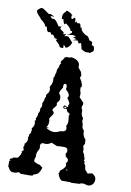

<svg xmlns="http://www.w3.org/2000/svg" viewBox="-89 -856 623 911"><g transform="rotate(10 222.0 -400.0)"><path d="M12.2 -50.8 18.1 -55.2 12.2 -57.1 16.1 -62.5Q23.9 -64 30.3 -70.3L49.8 -72.8L60.5 -88.4L65.4 -104.5H60.5L70.8 -112.3L66.9 -127.9L70.8 -136.7L69.3 -143.6Q82 -153.3 82 -168L81.1 -177.2L84 -184.6L82.5 -190.4Q90.8 -195.8 90.8 -204.1L92.3 -214.8L90.3 -221.7Q101.1 -232.4 101.1 -247.6L98.1 -263.2L105 -260.7L101.1 -271Q108.9 -281.7 108.9 -298.3Q114.7 -304.7 114.7 -314L113.8 -320.8Q120.6 -329.1 120.6 -338.4L119.1 -348.1Q126.5 -359.9 127 -374L131.3 -380.4L130.4 -384.3L132.3 -393.6Q137.2 -397 141.1 -404.3L139.2 -406.7L142.1 -406.2L143.6 -416Q143.6 -423.8 140.1 -430.2Q151.4 -445.8 151.4 -464.4L150.4 -475.6Q155.8 -482.4 155.8 -492.2L159.2 -501.5L160.6 -518.6Q168 -527.3 168.5 -539.6L172.4 -547.4H176.8Q171.4 -548.8 171.4 -557.6L185.5 -576.2L182.6 -579.6L185.5 -578.6L194.8 -584L203.1 -583Q211.9 -583 218.3 -586.4Q259.3 -579.6 259.3 -551.8L258.8 -544.9L275.4 -523.9L274.9 -521Q274.9 -516.6 279.3 -513.7L276.9 -511.2L279.3 -509.3L273.9 -497.6L284.7 -480Q284.7 -473.1 290 -467.8L287.1 -465.3L291 -463.9L288.6 -460.9L290 -457.5Q284.7 -453.6 284.7 -449.7L287.1 -442.9H284.2Q290 -431.6 290 -419.9L288.6 -406.7L310.5 -383.3V-374Q306.6 -367.2 306.6 -361.8Q306.6 -355 312 -346.7L311.5 -339.4Q311.5 -323.7 322.3 -310.1L320.8 -299.8Q320.8 -291 326.2 -281.2L325.7 -275.4Q325.7 -263.2 336.9 -252.9L336.4 -246.6Q336.4 -227.5 352.5 -210.9L349.1 -209.5L353.5 -206.1Q350.6 -205.1 350.6 -201.7L352.5 -194.3L345.7 -181.2Q350.1 -171.4 350.1 -161.6L349.6 -153.8L357.4 -140.6Q357.4 -133.8 362.8 -124L360.8 -120.6L364.3 -118.7Q360.4 -117.7 360.4 -114.3L365.7 -109.4L364.7 -104.5Q364.7 -98.6 370.6 -93.8L374.5 -72.8L389.2 -56.2L409.7 -61Q429.7 -50.8 429.7 -34.2Q429.7 -21.5 422.9 -12.2Q414.1 -1 399.9 -1L376 -6.3L361.8 -3.9L360.4 -1.5L319.3 0.5L317.4 -1.5H272.9Q258.3 -12.2 254.9 -29.8L252 -31.2Q257.3 -38.1 257.3 -46.9Q281.7 -64.5 281.7 -77.1Q281.7 -82.5 278.3 -85.9Q286.1 -93.8 286.1 -101.1Q286.1 -110.4 271.5 -118.2L273.4 -121.1L269 -128.9Q275.4 -136.7 275.4 -144.5Q275.4 -161.1 258.3 -161.1Q227.1 -161.1 223.6 -159.2L194.8 -170.9Q182.6 -160.2 166 -160.2L154.3 -161.6L146.5 -157.7Q143.1 -152.8 143.1 -146L145 -136.7L141.1 -126.5Q132.8 -113.8 132.8 -99.6L133.3 -91.3Q128.4 -83.5 128.4 -70.3Q141.1 -60.1 159.7 -57.1Q163.6 -51.8 172.4 -46.9Q169.4 -29.8 156.7 -15.6L145 -9.3Q135.7 -9.3 134.3 -2L123 0H76.2L66.9 -6.3Q55.7 -0.5 43.9 -0.5Q35.2 -0.5 30.5 -2.4Q25.9 -4.4 22.9 -7.8Q20 -11.2 18.1 -15.6Q16.1 -20 12.2 -24.9ZM195.3 -222.7Q210.9 -222.7 226.1 -231.9Q252.9 -232.4 252.9 -247.6Q252.9 -254.4 249.5 -260.7Q255.9 -271.5 255.9 -285.2L253.4 -311L254.9 -316.9L257.3 -317.9Q252 -325.2 244.1 -327.1L239.3 -336.9L240.2 -342.8L235.4 -337.9L236.3 -342.8L228.5 -339.8Q220.2 -342.3 220.2 -345.7Q220.2 -351.6 226.1 -356.9Q235.4 -350.6 239.3 -350.6Q242.7 -350.6 242.7 -353L241.7 -359.9Q246.1 -363.3 246.1 -366.7Q246.1 -369.6 241.2 -378.9Q236.3 -388.2 231.4 -392.1Q236.8 -398.9 236.8 -404.3Q236.8 -416.5 218.3 -431.2L219.7 -442.9Q219.7 -457 209 -457.5Q202.6 -452.6 202.6 -444.8L203.6 -438Q193.8 -425.3 189.5 -411.6Q190.9 -402.3 198.7 -396L194.8 -393.6L198.7 -393.1V-379.4Q198.7 -374.5 192.9 -368.7Q187 -362.8 187 -358.4L188.5 -351.1Q188.5 -348.6 186.5 -346.2Q173.8 -332 171.4 -324.7Q180.7 -315.4 180.7 -311Q180.7 -304.7 172.6 -295.2Q164.6 -285.6 164.6 -279.3L167.5 -266.1L164.1 -264.6L167.5 -261.7Q164.1 -245.6 158.7 -240.7L174.3 -236.3L156.7 -237.3Q176.3 -222.7 195.3 -222.7ZM229 -343.3 236.8 -347.2 228 -351.1 224.1 -347.2ZM291.5 -53.2 289.6 -59.6 286.6 -58.1 286.1 -53.7ZM209 -655.3Q201.7 -631.3 183.1 -626L171.4 -639.2V-623L164.6 -622.1Q151.9 -622.1 149.9 -634.3L129.4 -654.8L136.7 -657.7Q136.7 -660.2 123 -662.1Q115.7 -677.2 109.9 -677.2L105 -675.3L98.1 -687L90.8 -684.6Q80.6 -684.6 77.6 -709L69.3 -708.5Q69.3 -720.7 41.5 -740.7V-741.2Q41.5 -744.1 37.8 -747.3Q34.2 -750.5 30 -754.9Q25.9 -759.3 22.2 -764.6Q18.6 -770 18.6 -777.3Q18.6 -778.3 21.2 -780.8Q23.9 -783.2 27.1 -785.9Q30.3 -788.6 33.2 -790.5Q36.1 -792.5 36.6 -792.5Q42 -792.5 48.3 -789.1Q54.7 -785.6 60.3 -781.2Q65.9 -776.9 70.8 -773.4Q75.7 -770 78.1 -770L83.5 -772L104.5 -761.7H85.9Q91.3 -750.5 98.1 -750.5L103.5 -751Q113.3 -751 131.8 -720.2L147 -721.2Q142.1 -716.8 142.1 -712.9Q142.1 -710 145 -707.5Q147.9 -705.1 151.6 -702.9Q155.3 -700.7 158.2 -698.5Q161.1 -696.3 161.1 -693.8L160.2 -689.5Q160.2 -687.5 162.6 -687.5L174.8 -691.4L166.5 -679.2L178.2 -681.2Q187 -681.2 190.9 -675.8ZM311.5 -657.2Q316.4 -647.9 316.4 -639.6Q316.4 -629.9 305.2 -626L299.8 -620.6L293.5 -623L285.2 -622.1Q272 -622.1 257.8 -633.3L251 -661.1L240.7 -656.7L231.9 -669.9L208.5 -667L227.1 -675.3L209 -680.2L221.2 -688Q212.9 -690.9 204.1 -690.9Q187 -690.9 177.2 -686L198.7 -699.7L199.7 -709L191.4 -708.5Q191.4 -720.7 163.6 -740.7Q161.1 -734.9 158.7 -734.9Q153.8 -734.9 148.4 -757.8H141.1L140.1 -767.6Q140.1 -784.7 153.8 -793.9V-794.9Q153.8 -799.8 158.7 -799.8Q163.1 -799.8 175.8 -793L188.5 -782.7L184.1 -782.2V-778.8Q184.1 -765.6 188.5 -765.6Q192.4 -765.6 199.2 -774.4L205.1 -768.6L204.6 -749.5L210.4 -759.3Q213.4 -750.5 220.2 -750.5L226.1 -751.5Q233.9 -751.5 234.9 -732.4L241.7 -733.4L241.2 -729.5Q241.2 -724.6 245.1 -719.5Q249 -714.4 254.2 -710Q259.3 -705.6 264.2 -702.9Q269 -700.2 271 -700.2H271.5Q277.8 -700.2 288.6 -679.2Q303.2 -678.2 303.2 -667.5L301.8 -659.7Z"/></g></svg>

Font: Truetypewriter PolyglOTT
Style: Regular
Weight: 400
Designer: Sergey Beatoff a.k.a. Sam_T
Version: Version 3.76